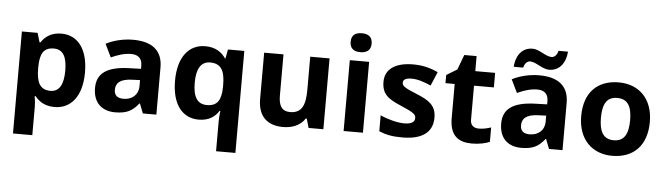

<svg xmlns="http://www.w3.org/2000/svg" viewBox="-56 -997 5098 1474"><g transform="rotate(5 2493.0 -260.0)"><path d="M382 -556C303 -556 256 -519 227 -475H220L199 -546H78V240H227V20C227 -6 224 -34 219 -60H227C256 -24 299 10 378 10C501 10 588 -88 588 -274C588 -459 505 -556 382 -556ZM334 -437C404 -437 436 -383 436 -276C436 -169 404 -111 336 -111C253 -111 227 -169 227 -275V-291C229 -389 256 -437 334 -437Z M935 -557C858 -557 784 -538 726 -508L775 -407C826 -430 876 -447 929 -447C982 -447 1014 -421 1014 -364V-340L919 -337C756 -331 675 -279 675 -163C675 -45 747 10 844 10C935 10 978 -15 1025 -74H1029L1058 0H1162V-364C1162 -494 1081 -557 935 -557ZM956 -251 1014 -253V-208C1014 -138 964 -99 900 -99C857 -99 828 -116 828 -162C828 -214 860 -248 956 -251Z M1643 11V240H1792V-546H1666L1653 -476H1649C1618 -521 1571 -556 1491 -556C1367 -556 1282 -458 1282 -272C1282 -87 1365 10 1488 10C1568 10 1615 -26 1643 -71H1649C1645 -44 1643 -16 1643 11ZM1541 -107C1468 -107 1434 -161 1434 -270C1434 -377 1468 -435 1539 -435C1626 -435 1653 -377 1653 -271V-253C1651 -155 1623 -107 1541 -107Z M2449 -546H2300V-289C2300 -173 2273 -109 2182 -109C2121 -109 2094 -149 2094 -227V-546H1945V-190C1945 -50 2022 10 2139 10C2207 10 2272 -14 2307 -70H2315L2335 0H2449Z M2680 -760C2635 -760 2599 -743 2599 -687C2599 -632 2635 -614 2680 -614C2724 -614 2761 -632 2761 -687C2761 -743 2724 -760 2680 -760ZM2754 -546H2605V0H2754Z M3291 -162C3291 -259 3232 -294 3139 -332C3043 -371 3025 -384 3025 -410C3025 -434 3047 -446 3091 -446C3140 -446 3186 -429 3240 -406L3285 -513C3220 -543 3161 -556 3093 -556C2962 -556 2877 -505 2877 -404C2877 -311 2923 -275 3026 -232C3132 -187 3144 -173 3144 -146C3144 -118 3121 -99 3063 -99C3011 -99 2937 -118 2878 -145V-22C2933 1 2982 10 3058 10C3212 10 3291 -51 3291 -162Z M3637 -109C3598 -109 3572 -129 3572 -171V-434H3725V-546H3572V-662H3477L3434 -547L3352 -497V-434H3423V-171C3423 -30 3496 10 3594 10C3650 10 3699 -1 3731 -15V-126C3700 -116 3670 -109 3637 -109Z M3863 -605H3936C3944 -640 3965 -657 3985 -657C4032 -657 4082 -606 4135 -606C4203 -606 4260 -654 4268 -757H4195C4187 -722 4166 -705 4146 -705C4099 -705 4049 -756 3996 -756C3927 -756 3871 -709 3863 -605ZM4065 -557C3988 -557 3914 -538 3856 -508L3905 -407C3956 -430 4006 -447 4059 -447C4112 -447 4144 -421 4144 -364V-340L4049 -337C3886 -331 3805 -279 3805 -163C3805 -45 3877 10 3974 10C4065 10 4108 -15 4155 -74H4159L4188 0H4292V-364C4292 -494 4211 -557 4065 -557ZM4086 -251 4144 -253V-208C4144 -138 4094 -99 4030 -99C3987 -99 3958 -116 3958 -162C3958 -214 3990 -248 4086 -251Z M4941 -274C4941 -455 4831 -556 4678 -556C4513 -556 4412 -455 4412 -274C4412 -92 4522 10 4675 10C4839 10 4941 -92 4941 -274ZM4564 -274C4564 -382 4597 -436 4676 -436C4756 -436 4789 -382 4789 -274C4789 -166 4756 -110 4677 -110C4597 -110 4564 -166 4564 -274Z"/></g></svg>

Font: Noto Sans Bassa Vah
Style: Bold
Weight: 700
Designer: Monotype Design Team
Foundry: Monotype Imaging Inc.
Version: Version 2.002